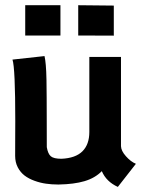

<svg xmlns="http://www.w3.org/2000/svg" viewBox="-20 -715 558 743"><path d="M282.7 -694.8 420.4 -693.4V-577.1L282.7 -577.6ZM77.6 -694.8H213.9V-577.6H77.6ZM436 8.3Q391.1 -12.2 374 -52.7Q347.7 -25.9 306.9 -13.9Q266.1 -2 208 -1H203.6Q180.2 -1 158 -4.2Q135.7 -7.3 113.5 -15.4Q91.3 -23.4 75.2 -35.6Q59.1 -47.9 48.8 -67.4Q38.6 -86.9 38.6 -111.8Q38.6 -130.9 38.8 -176.3Q39.1 -221.7 39.1 -246.1Q39.1 -452.1 28.3 -484.4L152.3 -498Q155.3 -484.9 157.2 -463.1Q159.2 -441.4 159.9 -404.1Q160.6 -366.7 160.6 -335.7Q160.6 -304.7 160.9 -244.4Q161.1 -184.1 161.1 -145.5Q165.5 -119.6 176.8 -110.1Q188 -100.6 217.8 -100.6Q272.5 -103 299.1 -129.6Q325.7 -156.2 325.7 -204.1V-494.6H448.2V-149.4Q448.7 -131.3 467.3 -110.4Q485.8 -89.4 505.9 -81.1Z"/></svg>

Font: Fantasque Sans Mono
Style: Bold
Weight: 700
Monospace: yes
Designer: Jany Belluz
Version: Version 1.8.0 ; ttfautohint (v1.8.2)